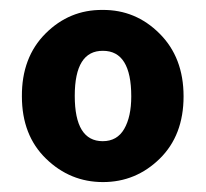

<svg xmlns="http://www.w3.org/2000/svg" viewBox="-20 -619 413 385"><path d="M243.2 -425.8Q243.2 -517.1 186.5 -517.1Q129.9 -517.6 129.9 -426.8Q129.9 -335.9 186 -335.9Q214.8 -335.9 229 -360.4Q243.2 -384.8 243.2 -425.8ZM23.9 -425.8Q23.4 -503.9 71.3 -551.8Q119.1 -599.6 185.5 -599.1Q252 -599.6 299.8 -551.8Q348.1 -503.9 348.1 -425.8Q348.1 -347.7 300.3 -300.8Q252.4 -253.9 186.5 -253.9Q120.6 -253.9 72.3 -300.8Q23.9 -347.7 23.9 -425.8Z"/></svg>

Font: SourceSansPro-Bold
Style: Bold
Weight: 700
Designer: Paul D. Hunt
Foundry: Adobe Systems Incorporated
Version: Version 1.050;PS Version 1.000;hotconv 1.0.70;makeotf.lib2.5